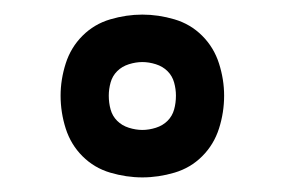

<svg xmlns="http://www.w3.org/2000/svg" viewBox="-20 -791 390 263"><path d="M175 -548Q153 -548 131 -554.5Q109 -561 93 -577Q77 -593 70 -615Q63 -637 63 -660Q63 -682 70 -704Q77 -726 93 -742Q109 -758 131 -764.5Q153 -771 175 -771Q197 -771 219 -764.5Q241 -758 257 -742Q273 -726 280 -704Q287 -682 287 -660Q287 -637 280 -615Q273 -593 257 -577Q241 -561 219 -554.5Q197 -548 175 -548ZM175 -613Q184 -613 193.5 -616Q203 -619 209.5 -625.5Q216 -632 218.5 -641Q221 -650 221 -660Q221 -669 218.5 -678Q216 -687 209.5 -693.5Q203 -700 193.5 -703Q184 -706 175 -706Q166 -706 156.5 -703Q147 -700 140.5 -693.5Q134 -687 131.5 -678Q129 -669 129 -660Q129 -650 131.5 -641Q134 -632 140.5 -625.5Q147 -619 156.5 -616Q166 -613 175 -613Z"/></svg>

Font: Iosevka Etoile
Style: Regular
Weight: 400
Designer: Belleve Invis
Foundry: Belleve Invis
Version: Version 33.2.4